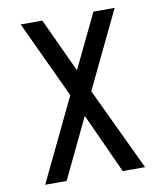

<svg xmlns="http://www.w3.org/2000/svg" viewBox="-80 -765 700 829"><g transform="rotate(-10 270.0 -350.0)"><path d="M145 0H51L225 -362L67 -700H162L272 -463L386 -700H479L317 -363L489 0H391L271 -263Z"/></g></svg>

Font: Share Tech Mono
Style: Regular
Weight: 400
Designer: Ralph Oliver du Carrois
Foundry: Ralph Oliver du Carrois
Version: Version 1.003